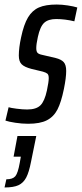

<svg xmlns="http://www.w3.org/2000/svg" viewBox="-42 -538 361 847"><path d="M-18 -6 -4 -65Q4 -62 31 -58.5Q58 -55 78 -55Q118 -55 136.5 -73.5Q155 -92 165 -139Q173 -177 173 -193Q173 -208 167 -213Q161 -218 147 -222L97 -234Q66 -242 53.5 -254.5Q41 -267 41 -293Q41 -327 51 -373Q63 -430 81.5 -461Q100 -492 129.5 -505Q159 -518 208 -518Q231 -518 257 -514Q283 -510 299 -505L286 -444Q244 -454 206 -454Q171 -454 153 -437.5Q135 -421 125 -375Q118 -343 118 -326Q118 -311 123.5 -305Q129 -299 144 -296L204 -282Q228 -276 239 -264Q250 -252 250 -225Q250 -195 240 -146Q228 -87 211.5 -55Q195 -23 165 -7.5Q135 8 82 8Q55 8 25.5 3.5Q-4 -1 -18 -6ZM45 181 50 153H18L35 62H118L95 175Q86 222 73.5 245.5Q61 269 39.5 279Q18 289 -22 289L-14 253Q14 253 25.5 239.5Q37 226 45 181Z"/></svg>

Font: Saira Ultra Condensed Medium
Style: Italic
Weight: 500
Width: 1
Italic angle: -12°
Designer: Hector Gatti with collaboration of the Omnibus-Type team
Foundry: Omnibus-Type
Version: Version 1.001; ttfautohint (v1.8)